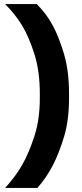

<svg xmlns="http://www.w3.org/2000/svg" viewBox="-20 -770 400 940"><path d="M318 -290Q318 -181 293.5 -100.5Q269 -20 240 37Q223.2 69 204 97.5Q184.7 126 163 150H5Q28 125 49.5 96.5Q71 68 90 35Q121.6 -21 148.3 -103Q175 -185 175 -290V-310Q175 -422 148.5 -505Q122 -588 90 -642.4Q71 -674 49.5 -700.5Q28 -727 5 -750H160Q182 -728 202 -702Q222 -676 239 -644Q268 -590 293 -507Q318 -424 318 -310Z"/></svg>

Font: Golos UI VF
Style: Regular
Weight: 400
Designer: A.Korolkova, Vitaly Kuzmin
Foundry: ParaType Ltd
Version: Version 2.000